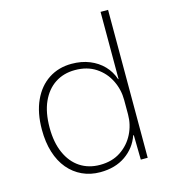

<svg xmlns="http://www.w3.org/2000/svg" viewBox="-110 -818 812 914"><g transform="rotate(-15 296.0 -360.5)"><path d="M272 8Q224 8 184 -10.5Q144 -29 115 -63.5Q86 -98 70.5 -147.5Q55 -197 55 -259Q55 -342 82.5 -402Q110 -462 159 -494Q208 -526 272 -526Q321 -526 360.5 -510Q400 -494 427.5 -465.5Q455 -437 468 -398H470V-729H507V0H473L471 -121H468Q448 -63 397 -27.5Q346 8 272 8ZM280 -26Q340 -26 382.5 -54.5Q425 -83 447.5 -128Q470 -173 470 -224V-295Q470 -346 447.5 -391.5Q425 -437 382.5 -465Q340 -493 280 -493Q224 -493 182 -465.5Q140 -438 116.5 -386Q93 -334 93 -259Q93 -186 116.5 -133.5Q140 -81 182 -53.5Q224 -26 280 -26Z"/></g></svg>

Font: Mona Sans ExtraLight
Style: Regular
Weight: 200
Designer: Deni Anggara
Foundry: GitHub
Version: Version 2.000